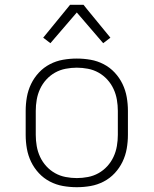

<svg xmlns="http://www.w3.org/2000/svg" viewBox="-20 -772 640 800"><path d="M300 8Q271 8 242.5 3Q214 -2 188 -15.5Q162 -29 142 -50.5Q122 -72 109.5 -98Q97 -124 92 -152.5Q87 -181 87 -210V-310Q87 -339 92 -367.5Q97 -396 109.5 -422Q122 -448 142 -469.5Q162 -491 188 -504.5Q214 -518 242.5 -523Q271 -528 300 -528Q329 -528 357.5 -523Q386 -518 412 -504.5Q438 -491 458 -469.5Q478 -448 490.5 -422Q503 -396 508 -367.5Q513 -339 513 -310V-210Q513 -181 508 -152.5Q503 -124 490.5 -98Q478 -72 458 -50.5Q438 -29 412 -15.5Q386 -2 357.5 3Q329 8 300 8ZM300 -30Q323 -30 346.5 -34.5Q370 -39 390.5 -50.5Q411 -62 427 -79.5Q443 -97 453 -118.5Q463 -140 467 -163.5Q471 -187 471 -210V-310Q471 -333 467 -356.5Q463 -380 453 -401.5Q443 -423 427 -440.5Q411 -458 390.5 -469.5Q370 -481 346.5 -485.5Q323 -490 300 -490Q277 -490 253.5 -485.5Q230 -481 209.5 -469.5Q189 -458 173 -440.5Q157 -423 147 -401.5Q137 -380 133 -356.5Q129 -333 129 -310V-210Q129 -187 133 -163.5Q137 -140 147 -118.5Q157 -97 173 -79.5Q189 -62 209.5 -50.5Q230 -39 253.5 -34.5Q277 -30 300 -30ZM190 -592 160 -615 272 -752H328L344 -732L440 -615L410 -592L300 -720Z"/></svg>

Font: Iosevka Extralight Extended
Style: Regular
Weight: 200
Width: 7
Monospace: yes
Designer: Belleve Invis
Foundry: Belleve Invis
Version: Version 32.5.0; ttfautohint (v1.8.4)